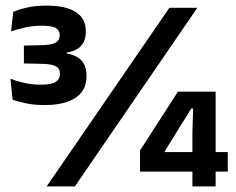

<svg xmlns="http://www.w3.org/2000/svg" viewBox="-20 -667 843 687"><path d="M139 -291Q103.5 -291 73.2 -297.2Q43 -303.5 25 -310.5L17.5 -385Q38.5 -377 66.5 -370.5Q94.5 -364 125 -364Q166 -364 180.2 -374.5Q194.5 -385 194.5 -401.5V-403.5Q194.5 -411.5 191.5 -418Q188.5 -424.5 181.8 -428.8Q175 -433 163.5 -435.5Q152 -438 134.5 -438.5L65.5 -440V-504L133 -505.5Q166 -506.5 179.8 -514.8Q193.5 -523 193.5 -539.5V-542Q193.5 -558 180 -566.5Q166.5 -575 130 -575Q96.5 -575 68 -568.2Q39.5 -561.5 19.5 -554.5L27.5 -624.5Q48 -633.5 77.8 -640.2Q107.5 -647 144.5 -647Q216 -647 251.5 -623.8Q287 -600.5 287 -556.5V-552.5Q287 -522.5 270.5 -503.5Q254 -484.5 218.5 -479V-469L214 -476.5Q253.5 -470.5 271.5 -450.5Q289.5 -430.5 289.5 -396.5V-391.5Q289.5 -362 273.5 -339.2Q257.5 -316.5 224 -303.8Q190.5 -291 139 -291ZM147 0 586 -639H686L248 0ZM668.5 0V-191.5L671 -279H664.5L570 -126.5V-98.5L530.5 -123H795V-53H481V-128.5L616.5 -339H751.5V0Z"/></svg>

Font: Anek Bangla SemiBold
Style: Regular
Weight: 600
Designer: Sulekha Rajkumar (Bangla), Yesha Goshar (Latin)
Foundry: Ek Type
Version: Version 1.003